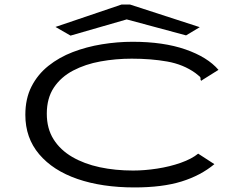

<svg xmlns="http://www.w3.org/2000/svg" viewBox="-20 -811 1040 841"><path d="M569 10Q427 10 319.5 -27Q212 -64 151.5 -135.5Q91 -207 91 -308Q91 -379 118 -432Q145 -485 192 -522.5Q239 -560 299 -583Q359 -606 426.5 -617Q494 -628 561 -628Q696 -628 792.5 -594.5Q889 -561 937 -505L870 -463L861 -457L858 -463Q860 -471 854.5 -476Q849 -481 836 -491Q783 -529 712.5 -541.5Q642 -554 557 -554Q487 -554 420.5 -542Q354 -530 300.5 -502Q247 -474 216 -427.5Q185 -381 185 -313Q185 -248 214.5 -201Q244 -154 296.5 -123.5Q349 -93 417 -78.5Q485 -64 563 -64Q613 -64 668.5 -72.5Q724 -81 772 -98Q820 -115 848 -138L919 -92Q859 -42 775 -16Q691 10 569 10ZM289 -655 223 -693 512 -791H550L855 -692L795 -656L535 -726Z"/></svg>

Font: Inconsolata UltraExpanded
Style: Regular
Weight: 400
Width: 9
Monospace: yes
Designer: Raph Levien, Cyreal, Brenton Simpson
Foundry: Raph Levien, Cyreal, Google
Version: Version 3.000; ttfautohint (v1.8.2.53-6de2)